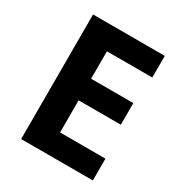

<svg xmlns="http://www.w3.org/2000/svg" viewBox="-168 -833 897 953"><g transform="rotate(30 280.0 -357.0)"><path d="M501 0H90V-714H501V-590H241V-433H483V-309H241V-125H501Z"/></g></svg>

Font: Noto Sans Ethiopic
Style: Bold
Weight: 700
Designer: Monotype Design Team
Foundry: Monotype Imaging Inc.
Version: Version 2.102; ttfautohint (v1.8.4.7-5d5b)